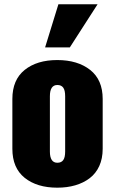

<svg xmlns="http://www.w3.org/2000/svg" viewBox="-20 -871 540 902"><path d="M191.9 -648.4 254.4 -851.1H438.5L308.1 -648.4ZM249 10.7Q153.8 10.7 95.9 -35.6Q38.1 -82 38.1 -171.9V-406.2Q38.1 -496.1 95.9 -542.5Q153.8 -588.9 249 -588.9Q344.7 -588.9 403.6 -542.5Q462.4 -496.1 462.4 -406.2V-171.9Q462.4 -126 446.3 -90.8Q430.2 -55.7 401.1 -33.7Q372.1 -11.7 333.7 -0.5Q295.4 10.7 249 10.7ZM249.5 -106.4Q268.1 -106.4 277.1 -118.9Q286.1 -131.3 286.1 -159.2V-418.9Q286.1 -446.8 277.1 -459.2Q268.1 -471.7 249.5 -471.7Q214.4 -471.7 214.4 -418.9V-159.2Q214.4 -106.4 249.5 -106.4Z"/></svg>

Font: Oswald
Style: Heavy
Weight: 800
Designer: Vernon Adams
Foundry: Vernon Adams
Version: 3.0; ttfautohint (v0.95) -l 8 -r 50 -G 200 -x 0 -w "G" -W -c